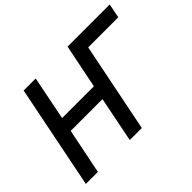

<svg xmlns="http://www.w3.org/2000/svg" viewBox="-137 -958 1218 1218"><g transform="rotate(-45 472.0 -349.0)"><path d="M32 0 172 -698H280L221 -402H506L566 -698H944L925 -602H655L534 0H426L487 -306H202L140 0Z"/></g></svg>

Font: IBM Plex Sans Medium
Style: Italic
Weight: 500
Italic angle: -11.31°
Designer: Mike Abbink, Paul van der Laan, Pieter van Rosmalen
Foundry: Bold Monday
Version: Version 3.201